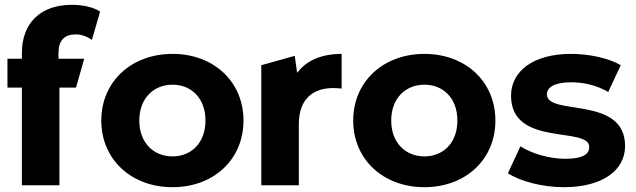

<svg xmlns="http://www.w3.org/2000/svg" viewBox="-20 -770 2642 798"><path d="M396 -722C367 -741 322 -750 279 -750C145 -750 71 -671 71 -550V-526H11V-406H71V0H227V-406H296L330 -526H223V-549C223 -602 248 -627 294 -627C318 -627 341 -619 362 -604Z M697 8C868 8 992 -107 992 -269C992 -431 868 -546 697 -546C526 -546 401 -431 401 -269C401 -107 526 8 697 8ZM697 -120C619 -120 559 -176 559 -269C559 -362 619 -418 697 -418C775 -418 834 -362 834 -269C834 -176 775 -120 697 -120Z M1205 -538 1066 -499V0H1222V-254C1222 -355 1277 -402 1360 -404H1365C1377 -404 1387 -403 1400 -402V-546C1317 -546 1253 -519 1215 -467Z M1744 8C1915 8 2039 -107 2039 -269C2039 -431 1915 -546 1744 -546C1573 -546 1448 -431 1448 -269C1448 -107 1573 8 1744 8ZM1744 -120C1666 -120 1606 -176 1606 -269C1606 -362 1666 -418 1744 -418C1822 -418 1881 -362 1881 -269C1881 -176 1822 -120 1744 -120Z M2324 8C2485 8 2578 -63 2578 -163C2578 -375 2253 -286 2253 -378C2253 -406 2283 -428 2353 -428C2402 -428 2455 -418 2508 -388L2560 -499C2509 -529 2427 -546 2353 -546C2196 -546 2104 -474 2104 -372C2104 -157 2429 -247 2429 -159C2429 -129 2402 -110 2330 -110C2264 -110 2191 -131 2143 -162L2091 -50C2141 -17 2233 8 2324 8Z"/></svg>

Font: Talent SemiBold
Style: Bold
Weight: 700
Designer: Mike Powis
Version: Version 1.001;hotconv 1.0.109;makeotfexe 2.5.65596